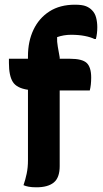

<svg xmlns="http://www.w3.org/2000/svg" viewBox="-20 -788 440 817"><path d="M234 -81Q234 -32 209 -11.5Q184 9 135 9Q115 9 102 6.5Q89 4 80 0Q88 -23 93.5 -49Q99 -75 99 -106V-406Q51 -413 34.5 -439.5Q18 -466 18 -520V-538H99V-549Q99 -612 122.5 -661.5Q146 -711 190.5 -739.5Q235 -768 299 -768Q330 -768 346 -761.5Q362 -755 372 -744Q384 -732 389 -713Q394 -694 394 -672Q394 -645 388 -622H382Q366 -630 340.5 -635Q315 -640 282 -640Q267 -640 252 -637.5Q237 -635 223 -630Q222 -611 226 -589Q230 -567 234 -544V-538H277Q330 -538 349 -520Q368 -502 368 -458Q368 -426 362 -403H234Z"/></svg>

Font: Recursive Sn Csl St
Style: Bold
Weight: 700
Version: Version 1.079;hotconv 1.0.112;makeotfexe 2.5.65598; ttfautoh